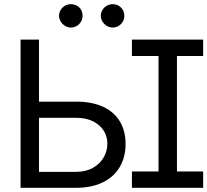

<svg xmlns="http://www.w3.org/2000/svg" viewBox="-20 -896 989 916"><path d="M579.1 -209Q579.1 -147.5 551.8 -100.1Q524.4 -52.7 471.2 -26.4Q418 0 342.8 0H78.1V-707H166V-76.2H342.8Q389.6 -76.2 423.3 -95.2Q457 -114.3 474.6 -145Q492.2 -175.8 492.2 -210.9Q492.2 -245.1 474.6 -272.9Q457 -300.8 423.3 -317.4Q389.6 -334 342.8 -334H142.6V-411.1H342.8Q418.9 -411.1 471.7 -386.7Q524.4 -362.3 551.8 -316.9Q579.1 -271.5 579.1 -209ZM609.4 -707H949.2V-628.9H609.4ZM609.4 -78.1H949.2V0H609.4ZM824.2 0H736.3V-707H824.2ZM261.7 -820.3Q261.7 -835.9 269.5 -848.6Q277.3 -861.3 290 -868.7Q302.7 -876 317.4 -876Q334 -876 346.7 -869.1Q359.4 -862.3 366.7 -849.6Q374 -836.9 374 -820.3Q374 -805.7 366.7 -793Q359.4 -780.3 346.7 -772.5Q334 -764.6 317.4 -764.6Q303.7 -764.6 290.5 -772.5Q277.3 -780.3 269.5 -793.5Q261.7 -806.6 261.7 -820.3ZM460.9 -820.3Q460.9 -835.9 468.8 -848.6Q476.6 -861.3 489.7 -868.7Q502.9 -876 517.6 -876Q533.2 -876 545.9 -868.7Q558.6 -861.3 565.9 -848.6Q573.2 -835.9 573.2 -820.3Q573.2 -805.7 565.9 -793Q558.6 -780.3 545.9 -772.5Q533.2 -764.6 517.6 -764.6Q502.9 -764.6 489.7 -772.5Q476.6 -780.3 468.8 -793.5Q460.9 -806.6 460.9 -820.3Z"/></svg>

Font: Pretendard GOV Variable
Style: Regular
Weight: 400
Designer: Base glyphs from Inter by Rasmus Andersson; Hangul glyphs from Noto Sans CJK(Source Han Sans) by Jang Soo-young and Kang
Foundry: Kil Hyung-jin
Version: Version 1.307;Glyphs 3.2 (3192)